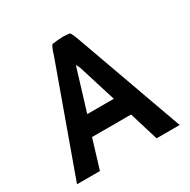

<svg xmlns="http://www.w3.org/2000/svg" viewBox="-158 -852 991 1001"><g transform="rotate(-30 337.5 -351.5)"><path d="M644 0 410 -652C404 -669 397 -685 389 -699C376 -701 361 -703 347 -703C322 -702 300 -700 280 -697C268 -679 262 -656 255 -635L26 0H164L217 -174H452L505 0ZM255 -290 332 -542 344 -518 415 -290Z"/></g></svg>

Font: Bluebird
Style: Nrw
Weight: 400
Designer: Jasper
Foundry: Cannot Into Space Fonts
Version: Version 0.98